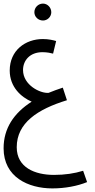

<svg xmlns="http://www.w3.org/2000/svg" viewBox="-20 -776 529 1067"><path d="M219 -662C244 -662 265 -683 265 -708C265 -734 244 -756 219 -756C192 -756 171 -734 171 -708C171 -683 192 -662 219 -662ZM271 271C341 271 410 258 464 236L442 173C394 188 340 196 280 196C174 196 73 155 73 42C73 -93 189 -169 352 -219L329 -289C301 -280 275 -270 250 -260C204 -256 108 -303 108 -387C108 -439 145 -486 216 -486C242 -486 264 -481 275 -478L292 -548C275 -553 250 -559 218 -559C121 -559 34 -496 34 -384C34 -292 98 -236 156 -211C56 -147 0 -62 0 48C0 208 137 271 271 271Z"/></svg>

Font: Noto Sans Arabic UI XCn
Style: Regular
Weight: 400
Width: 2
Designer: Monotype Design Team, Nadine Chahine and Nizar Qandah
Foundry: Monotype Imaging Inc.
Version: Version 2.010